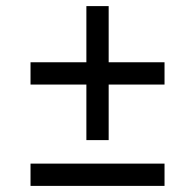

<svg xmlns="http://www.w3.org/2000/svg" viewBox="-20 -609 639 629"><path d="M80 -332V-405H263V-589H336V-405H519V-332H336V-150H263V-332ZM519 -73V0H80V-73Z"/></svg>

Font: MedMera Sans
Style: Regular
Weight: 400
Designer: Kasper Nordkvist
Foundry: UNCUT.wtf
Version: Version 1.300